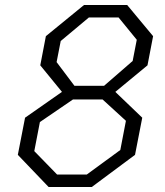

<svg xmlns="http://www.w3.org/2000/svg" viewBox="-20 -750 660 770"><path d="M175 0H348L521.5 -129L550.5 -278L442.5 -381.5L571.5 -488L594 -605L490 -730H317L164 -605L141.5 -488L228.5 -381.5L80.5 -278L51.5 -129ZM117.5 -144 140 -260.5 272.5 -351H391.5L485 -265.5L462.5 -148.5L328 -50H209ZM207 -501 223.5 -585.5 336.5 -680H455.5L528.5 -590.5L512 -505.5L397.5 -406H278.5Z"/></svg>

Font: Monaspace Krypton ExtraLight
Style: Italic
Weight: 200
Italic angle: -11°
Designer: Riley Cran & the Lettermatic Team
Foundry: Lettermatic
Version: Version 1.101 (Monaspace Krypton)